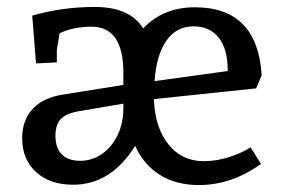

<svg xmlns="http://www.w3.org/2000/svg" viewBox="-20 -523 816 554"><path d="M44 -124Q44 -176 74 -208.5Q104 -241 161 -250L336 -278V-313Q336 -446 244 -446Q192 -446 152 -427L144 -380V-343L84 -340L73 -478Q161 -503 253 -503Q355 -503 393 -441Q451 -502 542 -502Q723 -502 735 -306L719 -268L424 -237Q427 -155 466 -106.5Q505 -58 567 -58Q606 -58 643.5 -70.5Q681 -83 703 -98L733 -50Q648 11 554 11Q489 11 442 -18Q395 -47 370 -102Q300 10 191 10Q124 10 84 -26.5Q44 -63 44 -124ZM211 -59Q246 -59 274.5 -79Q303 -99 319.5 -133.5Q336 -168 336 -211V-224L201 -201Q168 -194 154 -178Q140 -162 140 -131Q140 -96 158.5 -77.5Q177 -59 211 -59ZM637 -318V-321Q637 -382 611 -414.5Q585 -447 538 -447Q489 -447 460 -405.5Q431 -364 426 -289Z"/></svg>

Font: Andada Pro Medium
Style: Regular
Weight: 500
Designer: Carolina Giovagnoli
Foundry: Huerta Tipografica
Version: Version 3.005; ttfautohint (v1.8.4)